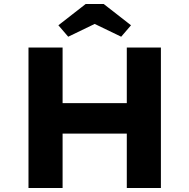

<svg xmlns="http://www.w3.org/2000/svg" viewBox="-20 -937 942 957"><path d="M612 0V-700H782V0ZM122 0V-700H292V0ZM188 -271 189 -423H702V-271ZM320 -754 271 -811 407 -917H497L633 -811L584 -754L437 -825H467Z"/></svg>

Font: Lexend Exa
Style: Bold
Weight: 700
Designer: Bonnie Shaver-Troup, Thomas Jockin
Foundry: Lexend
Version: Version 1.007